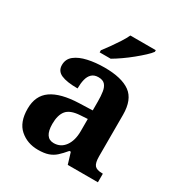

<svg xmlns="http://www.w3.org/2000/svg" viewBox="-181 -891 961 1026"><g transform="rotate(30 299.5 -378.0)"><path d="M202 10Q136 10 90.5 -30Q45 -70 45 -153Q45 -234 101 -273Q157 -312 269 -316L351 -318.8V-374Q351 -407.6 347 -433.3Q343 -459 330 -473.5Q317 -488 289.5 -488Q264 -488 249 -474Q234 -460 228 -435.5Q222 -411 222 -380Q155 -380 121 -395Q87 -410 87 -447Q87 -483.8 115 -505.9Q143 -528 189.9 -538.5Q236.8 -549 292.8 -549Q398 -549 450.5 -511Q503 -473 503 -379.3V-124Q503 -82.6 516 -67.8Q529 -53 563 -53H567V0H381L360 -69H351.4Q329 -42 309.5 -24.5Q290 -7 265 1.5Q240 10 202 10ZM257.2 -63Q300.2 -63 325.6 -98Q351 -133 351 -191V-266L305.8 -263.2Q245.9 -259.5 222.9 -231.4Q200 -203.3 200 -148.8Q200 -63 257.2 -63ZM228 -619Q243 -638 261.5 -664Q280 -690 297.5 -717Q315 -744 325 -766H482V-756Q473 -743 451.5 -723Q430 -703 403 -681Q376 -659 348 -639.5Q320 -620 296 -606H228Z"/></g></svg>

Font: Noto Serif Vithkuqi
Style: Regular
Weight: 400
Version: Version 1.005